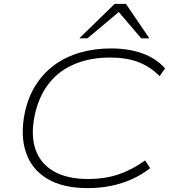

<svg xmlns="http://www.w3.org/2000/svg" viewBox="-20 -963 882 991"><path d="M433 8Q305 8 224.5 -40Q144 -88 114 -176Q84 -264 108 -381Q125 -462 164.5 -524Q204 -586 261.5 -628Q319 -670 393 -691.5Q467 -713 553 -713Q645 -713 716 -687Q787 -661 832 -610L804 -570Q754 -620 693 -643Q632 -666 549 -666Q446 -666 365.5 -632.5Q285 -599 232.5 -532.5Q180 -466 159 -367Q138 -266 163 -192.5Q188 -119 257 -79Q326 -39 436 -39Q520 -39 590.5 -62.5Q661 -86 729 -135L755 -95Q713 -62 662.5 -39Q612 -16 554 -4Q496 8 433 8ZM389 -765 572 -943H630L751 -765H709L593 -901L431 -765Z"/></svg>

Font: Nunito Sans 10pt Expanded ExtraLight
Style: Italic
Weight: 250
Width: 7
Italic angle: -9°
Designer: Vernon Adams
Foundry: Vernon Adams
Version: Version 3.101;gftools[0.9.27]